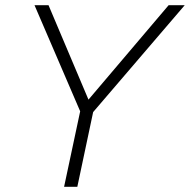

<svg xmlns="http://www.w3.org/2000/svg" viewBox="-20 -720 732 740"><path d="M227 0 289 -291 113 -700H167L321 -336L630 -700H692L339 -288L278 0Z"/></svg>

Font: Red Hat Text
Style: Italic
Weight: 300
Italic angle: -12°
Designer: Pentagram, MCKL
Foundry: Pentagram, MCKL
Version: Version 1.023